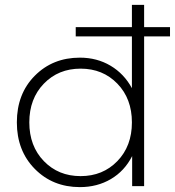

<svg xmlns="http://www.w3.org/2000/svg" viewBox="-20 -762 716 786"><path d="M676 -651V-613H570V0H521V-123Q490 -62 434 -29Q378 4 307 4Q196 4 122.5 -70.5Q49 -145 49 -261Q49 -378 122.5 -452Q196 -526 307 -526Q377 -526 432.5 -493Q488 -460 520 -401V-613H290V-651H520V-742H570V-651ZM159.5 -102.5Q219 -41 310 -41Q401 -41 460.5 -102.5Q520 -164 520 -261Q520 -358 460.5 -419.5Q401 -481 310 -481Q219 -481 159.5 -419.5Q100 -358 100 -261Q100 -164 159.5 -102.5Z"/></svg>

Font: mBank Light
Style: Regular
Weight: 300
Designer: Julieta Ulanovsky
Foundry: Julieta Ulanovsky
Version: Version 7.200;PS 007.200;hotconv 1.0.88;makeotf.lib2.5.64775